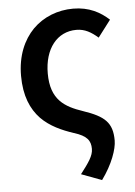

<svg xmlns="http://www.w3.org/2000/svg" viewBox="-54 -606 599 852"><g transform="rotate(-5 245.5 -179.5)"><path d="M115 -95C155 -54 208 -31 259 -14C318 4 333 27 333 63C333 94 312 123 275 171L366 205C414 139 437 73 437 35C437 -45 403 -75 309 -107C229 -134 167 -169 167 -287C167 -397 224 -469 310 -469C348 -469 376 -452 406 -426L463 -501C425 -536 375 -564 304 -564C235 -564 171 -539 124 -492C78 -445 48 -376 48 -287C48 -197 75 -137 115 -95Z"/></g></svg>

Font: GenSekiGothic2 TW M
Style: Regular
Weight: 500
Version: Version 2.100;PS 2.1;hotconv 16.6.51;makeotf.lib2.5.65220 DE